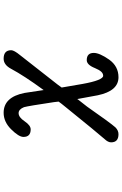

<svg xmlns="http://www.w3.org/2000/svg" viewBox="169 -696 662 1040"><g transform="rotate(-90 500.0 -176.0)"><path d="M249 94.7Q249 78.1 266.6 59.6Q301.8 19.5 433.6 -143.6L458 -173.8L469.7 -189.5L466.8 -214.8Q446.3 -352.5 439.5 -377Q427.7 -406.2 407.2 -406.2Q384.8 -406.2 363.3 -374Q340.8 -340.8 319.3 -340.8Q278.3 -340.8 278.3 -379.9Q278.3 -405.3 320.3 -447.3Q360.4 -487.3 409.2 -487.3Q494.1 -487.3 516.6 -374L532.2 -270.5Q609.4 -376 647.5 -447.3Q668.9 -487.3 702.1 -487.3Q748 -487.3 748 -446.3Q748 -430.7 720.7 -397.5L561.5 -194.3L545.9 -172.9L565.4 -59.6Q575.2 -4.9 586.4 23.4Q597.7 51.8 609.4 51.8Q622.1 51.8 631.8 41Q641.6 30.3 651.4 6.8Q668.9 -37.1 694.3 -37.1Q733.4 -37.1 733.4 1Q733.4 32.2 697.3 84Q661.1 134.8 601.6 134.8Q527.3 134.8 503.9 22.5L483.4 -88.9L481.4 -85L442.4 -35.2Q354.5 90.8 330.1 118.2Q313.5 134.8 293 134.8Q249 134.8 249 94.7Z"/></g></svg>

Font: jf-openhuninn-1.0
Style: Regular
Weight: 400
Designer: [Kosugi Maru]
      Designed by Motoya company      

      [Varela Round]
      Joe Prince(Latin component); Avraham Co
Foundry: justfont CO.,LTD.
Version: 1.0